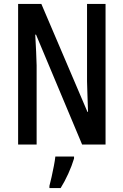

<svg xmlns="http://www.w3.org/2000/svg" viewBox="-20 -734 627 975"><path d="M516 0H397L163 -558H159Q162 -508 163.5 -471Q165 -434 166 -402V0H72V-714H190L424 -166H427Q425 -217 424 -253.5Q423 -290 422 -321V-714H516ZM356 71Q345 108 326.5 148.5Q308 189 288 221H231V210Q236 192 242 164.5Q248 137 253.5 109Q259 81 261 61H356Z"/></svg>

Font: Noto Sans Gujarati UI ExtraCondensed Medium
Style: Regular
Weight: 500
Width: 2
Designer: Jelle Bosma - Monotype Design Team, Universal Thirst
Foundry: Monotype Imaging Inc.
Version: Version 2.106; ttfautohint (v1.8.4.7-5d5b)